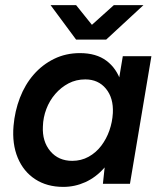

<svg xmlns="http://www.w3.org/2000/svg" viewBox="-20 -720 633 752"><path d="M383 0 393 -93 461 -500H573L489 0ZM228 12Q164 12 118 -18Q72 -48 49.5 -102Q27 -156 33 -227Q38 -285 58 -337Q78 -389 112 -428Q146 -467 192 -489.5Q238 -512 293 -512Q357 -512 397 -482Q437 -452 454 -399Q471 -346 465 -276Q461 -205 440.5 -151.5Q420 -98 387.5 -61.5Q355 -25 314 -6.5Q273 12 228 12ZM263 -90Q298 -90 327 -106Q356 -122 376.5 -149Q397 -176 408.5 -209Q420 -242 422 -277Q425 -336 395 -372.5Q365 -409 314 -409Q278 -409 248.5 -393.5Q219 -378 196.5 -352Q174 -326 161.5 -293Q149 -260 148 -225Q145 -166 177 -128Q209 -90 263 -90ZM279 -565V-568L426 -700H542L396 -565ZM278 -565 178 -700H278L384 -568L383 -565Z"/></svg>

Font: Figtree Light SemiBold
Style: Italic
Weight: 600
Italic angle: -9.5°
Version: Version 2.001;gftools[0.9.30]